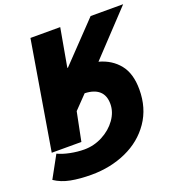

<svg xmlns="http://www.w3.org/2000/svg" viewBox="-191 -844 1103 1187"><g transform="rotate(-20 360.5 -250.0)"><path d="M142 -712H338L293 -460H297L538 -712H752L487 -430Q569 -408 617.5 -348Q666 -288 666 -183Q666 -61 604.5 28.5Q543 118 438.5 165Q334 212 209 212Q132 212 72.5 200.5Q13 189 -31 159L48 15Q81 31 128.5 40.5Q176 50 220 50Q284 50 341 20Q398 -10 432.5 -58.5Q467 -107 467 -160Q467 -216 434.5 -245Q402 -274 340 -276L256 -189L218 0H23Z"/></g></svg>

Font: Nebula Sans Black
Style: Regular
Weight: 900
Italic angle: -9°
Designer: Paul D. Hunt for Adobe (as Source Sans)
Foundry: Nebula Entertainment & Broadcasting LLC
Version: Version 1.010